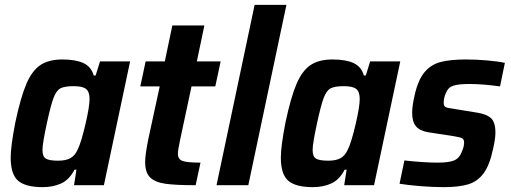

<svg xmlns="http://www.w3.org/2000/svg" viewBox="-20 -763 2107 791"><path d="M24 -114Q24 -160 43 -258Q65 -362 88.5 -417Q112 -472 146.5 -495Q181 -518 237 -518Q292 -518 324 -503Q356 -488 366 -452H374L392 -510H516L408 0H285L295 -64H287Q265 -22 231.5 -7Q198 8 156 8Q85 8 54.5 -18.5Q24 -45 24 -114ZM301 -149Q315 -178 332 -251Q349 -324 349 -355Q349 -385 334.5 -396.5Q320 -408 284 -408Q246 -408 229 -399Q212 -390 200.5 -359.5Q189 -329 173 -255Q165 -218 160 -189Q155 -160 155 -145Q155 -118 169 -109.5Q183 -101 220 -101Q252 -101 271 -112Q290 -123 301 -149Z M578 -96Q578 -125 591 -190L638 -407H558L580 -510H659L690 -658H822L791 -510H889L867 -407H769L721 -182Q713 -145 713 -129Q713 -107 732 -100Q751 -93 806 -93L786 0Q703 0 661 -6Q619 -12 598.5 -32Q578 -52 578 -96Z M872 0 1029 -743H1160L1003 0Z M1137 -114Q1137 -160 1156 -258Q1178 -362 1201.5 -417Q1225 -472 1259.5 -495Q1294 -518 1350 -518Q1405 -518 1437 -503Q1469 -488 1479 -452H1487L1505 -510H1629L1521 0H1398L1408 -64H1400Q1378 -22 1344.5 -7Q1311 8 1269 8Q1198 8 1167.5 -18.5Q1137 -45 1137 -114ZM1414 -149Q1428 -178 1445 -251Q1462 -324 1462 -355Q1462 -385 1447.5 -396.5Q1433 -408 1397 -408Q1359 -408 1342 -399Q1325 -390 1313.5 -359.5Q1302 -329 1286 -255Q1278 -218 1273 -189Q1268 -160 1268 -145Q1268 -118 1282 -109.5Q1296 -101 1333 -101Q1365 -101 1384 -112Q1403 -123 1414 -149Z M1626 -6 1646 -102Q1727 -93 1783 -93Q1832 -93 1853 -103Q1874 -113 1883 -139Q1892 -159 1892 -176Q1892 -189 1883.5 -193.5Q1875 -198 1849 -202L1745 -218Q1709 -224 1693.5 -243Q1678 -262 1678 -298Q1678 -327 1688 -370Q1702 -433 1728.5 -465Q1755 -497 1795 -507.5Q1835 -518 1900 -518Q1942 -518 1987.5 -514Q2033 -510 2060 -504L2040 -407Q1968 -417 1913 -417Q1870 -417 1848 -410Q1826 -403 1817 -380Q1808 -360 1808 -339Q1808 -326 1815.5 -322Q1823 -318 1847 -315L1945 -299Q1984 -293 2002.5 -276.5Q2021 -260 2021 -216Q2021 -191 2011 -148Q1997 -82 1972 -48.5Q1947 -15 1908.5 -3.5Q1870 8 1807 8Q1765 8 1714 4Q1663 0 1626 -6Z"/></svg>

Font: Saira Semi Condensed SemiBold
Style: Italic
Weight: 600
Width: 4
Italic angle: -12°
Designer: Hector Gatti with collaboration of the Omnibus-Type team
Foundry: Omnibus-Type
Version: Version 1.001; ttfautohint (v1.8)